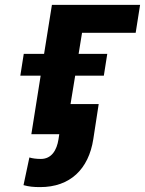

<svg xmlns="http://www.w3.org/2000/svg" viewBox="-20 -548 592 784"><path d="M63 -239H146L108 0H222L219 20C212 66 190 101 147 101C129 101 113 99 100 95L76 208C98 214 116 216 144 216C266 216 342 143 361 20L383 -123H268L287 -239H404L418 -328H301L315 -414H534L552 -528H192L160 -328H77Z"/></svg>

Font: Asimov Pro
Style: BdObl
Weight: 700
Designer: Google
Version: Version 2.000980; 2014